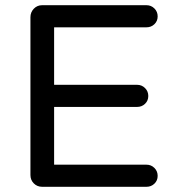

<svg xmlns="http://www.w3.org/2000/svg" viewBox="-20 -718 678 738"><path d="M543 -85Q561 -85 573.5 -72.5Q586 -60 586 -42Q586 -24 573.5 -12Q561 0 543 0H142Q123 0 110 -13Q97 -26 97 -45V-652Q97 -671 110 -684.5Q123 -698 142 -698H543Q561 -698 573.5 -685.5Q586 -673 586 -655Q586 -637 573.5 -625Q561 -613 543 -613H188V-392H507Q525 -392 537.5 -379.5Q550 -367 550 -349Q550 -331 537.5 -319Q525 -307 507 -307H188V-85Z"/></svg>

Font: VarelaRound
Style: Regular
Weight: 400
Designer: Joe Prince, Avraham Cornfeld
Foundry: Joe Prince, Avraham Cornfeld
Version: Version 2.000;PS 002.000;hotconv 1.0.88;makeotf.lib2.5.64775